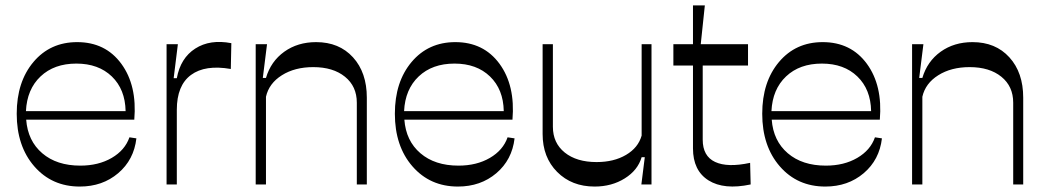

<svg xmlns="http://www.w3.org/2000/svg" viewBox="-20 -684 3876 712"><path d="M275.9 7.8Q172.4 7.8 107.2 -67.1Q42 -142.1 42 -262.2Q42 -380.4 104 -454.1Q166 -527.8 266.1 -527.8Q371.1 -527.8 429.9 -447.5Q488.8 -367.2 478 -240.2H77.1Q83 -161.6 136.7 -115.7Q190.4 -69.8 277.8 -69.8Q345.2 -69.8 394.3 -98.4Q443.4 -127 460 -174.8L485.8 -170.9Q476.6 -91.3 418.2 -41.7Q359.9 7.8 275.9 7.8ZM76.2 -272H445.8Q444.3 -352.5 394.8 -400.4Q345.2 -448.2 263.2 -448.2Q180.7 -448.2 130.4 -400.6Q80.1 -353 76.2 -272Z M597.7 0V-520H639.6L624 -394H635.7Q649.4 -468.8 704.1 -503.9Q758.8 -539.1 837.9 -523.9L835.9 -428.2Q740.7 -444.8 688.2 -406Q635.7 -367.2 635.7 -276.9V0Z M928.2 0V-520H970.2L954.6 -395H966.3Q984.4 -456.5 1034.2 -492.2Q1084 -527.8 1152.3 -527.8Q1237.8 -527.8 1289.1 -471.4Q1340.3 -415 1340.3 -321.8V0H1303.2V-303.2Q1303.2 -363.8 1259.3 -399.4Q1215.3 -435.1 1141.6 -435.1Q1073.2 -435.1 1025.4 -405Q977.5 -375 966.3 -325.2V0Z M1678.2 7.8Q1574.7 7.8 1509.5 -67.1Q1444.3 -142.1 1444.3 -262.2Q1444.3 -380.4 1506.3 -454.1Q1568.4 -527.8 1668.5 -527.8Q1773.4 -527.8 1832.3 -447.5Q1891.1 -367.2 1880.4 -240.2H1479.5Q1485.4 -161.6 1539.1 -115.7Q1592.8 -69.8 1680.2 -69.8Q1747.6 -69.8 1796.6 -98.4Q1845.7 -127 1862.3 -174.8L1888.2 -170.9Q1878.9 -91.3 1820.6 -41.7Q1762.2 7.8 1678.2 7.8ZM1478.5 -272H1848.1Q1846.7 -352.5 1797.1 -400.4Q1747.6 -448.2 1665.5 -448.2Q1583 -448.2 1532.7 -400.6Q1482.4 -353 1478.5 -272Z M2185.1 7.8Q2100.1 7.8 2046.1 -46.4Q1992.2 -100.6 1992.2 -187V-520H2030.3V-213.9Q2030.3 -153.8 2074.2 -118.4Q2118.2 -83 2192.4 -83Q2256.3 -83 2301.5 -109.6Q2346.7 -136.2 2359.4 -181.2V-520H2396V0H2358.4L2371.1 -101.1H2359.4Q2345.2 -52.7 2296.9 -22.5Q2248.5 7.8 2185.1 7.8Z M2763.7 0Q2665 21 2607.4 -15.1Q2549.8 -51.3 2549.8 -133.8V-440.9H2477.1V-520H2549.8V-664.1H2593.8L2578.6 -520H2753.9V-440.9H2585.9V-166Q2585.9 -105 2631.8 -83.5Q2677.7 -62 2761.7 -80.1Z M3040.5 7.8Q2937 7.8 2871.8 -67.1Q2806.6 -142.1 2806.6 -262.2Q2806.6 -380.4 2868.7 -454.1Q2930.7 -527.8 3030.8 -527.8Q3135.7 -527.8 3194.6 -447.5Q3253.4 -367.2 3242.7 -240.2H2841.8Q2847.7 -161.6 2901.4 -115.7Q2955.1 -69.8 3042.5 -69.8Q3109.9 -69.8 3158.9 -98.4Q3208 -127 3224.6 -174.8L3250.5 -170.9Q3241.2 -91.3 3182.9 -41.7Q3124.5 7.8 3040.5 7.8ZM2840.8 -272H3210.4Q3209 -352.5 3159.4 -400.4Q3109.9 -448.2 3027.8 -448.2Q2945.3 -448.2 2895 -400.6Q2844.7 -353 2840.8 -272Z M3362.3 0V-520H3404.3L3388.7 -395H3400.4Q3418.5 -456.5 3468.3 -492.2Q3518.1 -527.8 3586.4 -527.8Q3671.9 -527.8 3723.1 -471.4Q3774.4 -415 3774.4 -321.8V0H3737.3V-303.2Q3737.3 -363.8 3693.4 -399.4Q3649.4 -435.1 3575.7 -435.1Q3507.3 -435.1 3459.5 -405Q3411.6 -375 3400.4 -325.2V0Z"/></svg>

Font: Ribes
Style: Regular
Weight: 400
Designer: Luigi Gorlero
Foundry: Collletttivo
Version: Version 2.100;Glyphs 3.2 (3217)